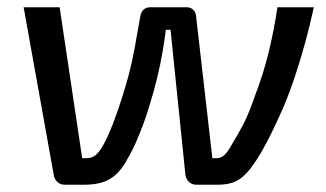

<svg xmlns="http://www.w3.org/2000/svg" viewBox="-20 -508 897 528"><path d="M158 0Q146 0 138 -7.5Q130 -15 128 -26L45 -488H144L206 -73H218Q232 -73 242.5 -81Q253 -89 265 -111Q277 -133 290.5 -167.5Q304 -202 317 -244Q327 -275 335 -306Q343 -337 350 -374.5Q357 -412 366 -464Q368 -475 375 -481.5Q382 -488 393 -488H494Q504 -488 511 -481.5Q518 -475 519 -465L564 -73H575Q589 -73 598.5 -83Q608 -93 616 -108Q635 -139 650 -168Q665 -197 682 -247Q704 -304 718.5 -363Q733 -422 743 -488H843Q833 -441 820 -393.5Q807 -346 792 -300.5Q777 -255 759 -212Q738 -164 716 -121.5Q694 -79 677 -56Q664 -37 650.5 -24.5Q637 -12 620 -6Q603 0 578 0H520Q508 0 500 -7.5Q492 -15 490 -26L449 -426H436Q433 -400 427 -365Q421 -330 412 -293Q403 -256 392 -221Q384 -193 373.5 -165Q363 -137 352 -112.5Q341 -88 330 -70Q315 -42 297 -26.5Q279 -11 258 -5.5Q237 0 213 0Z"/></svg>

Font: Exo 2 Medium
Style: Italic
Weight: 500
Italic angle: -8°
Designer: Natanael Gama
Foundry: Natanael Gama
Version: Version 2.010